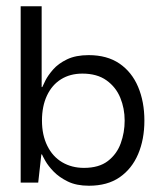

<svg xmlns="http://www.w3.org/2000/svg" viewBox="-20 -583 516 613"><path d="M264 10Q224 10 196.5 -3.5Q169 -17 151.5 -35Q134 -53 125 -69Q116 -85 114 -90H112L102 0H46V-563H113V-305H115Q117 -310 125 -326Q133 -342 149.5 -361Q166 -380 194 -393.5Q222 -407 263 -407Q322 -407 361.5 -380Q401 -353 421 -305.5Q441 -258 441 -198Q441 -138 421 -91Q401 -44 362 -17Q323 10 264 10ZM248 -47Q296 -47 324.5 -69Q353 -91 365.5 -125.5Q378 -160 378 -198Q378 -237 364 -271Q350 -305 320 -326.5Q290 -348 243 -348Q204 -348 175 -330Q146 -312 130 -278Q114 -244 114 -198Q114 -152 131 -117.5Q148 -83 178.5 -65Q209 -47 248 -47Z"/></svg>

Font: Darker Grotesque Light Medium
Style: Regular
Weight: 500
Version: Version 1.000;gftools[0.9.28]